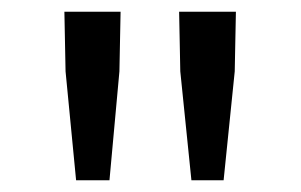

<svg xmlns="http://www.w3.org/2000/svg" viewBox="-20 -791 514 328"><path d="M92 -669 90 -771H186L184 -669L167 -483H110ZM288 -669 286 -771H383L381 -669L362 -483H307Z"/></svg>

Font: Merged Yaku Han JP
Style: Regular
Weight: 400
Designer: Ryoko NISHIZUKA 西塚涼子 (kana, bopomofo & ideographs); Paul D. Hunt (Latin, Greek & Cyrillic); Sandoll Communications 산돌커뮤니
Foundry: Adobe
Version: Version 2.004